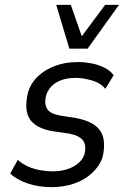

<svg xmlns="http://www.w3.org/2000/svg" viewBox="-20 -760 514 789"><path d="M191 9Q139 9 94 -6Q49 -21 22 -47L53 -103Q72 -86 96 -75.5Q120 -65 146 -60.5Q172 -56 196 -56Q246 -56 281.5 -75.5Q317 -95 327 -126Q336 -163 321 -183Q306 -203 264 -211L195 -221Q127 -233 102.5 -270.5Q78 -308 95 -380Q107 -419 136 -446.5Q165 -474 207 -489.5Q249 -505 299 -505Q328 -505 356.5 -499.5Q385 -494 409 -482Q433 -470 447 -451L413 -395Q392 -420 356 -430Q320 -440 290 -440Q245 -440 212.5 -421.5Q180 -403 169 -366Q161 -332 174 -312Q187 -292 228 -285L292 -275Q366 -261 392 -222.5Q418 -184 401 -112Q389 -78 359.5 -50Q330 -22 287 -6.5Q244 9 191 9ZM265 -560 211 -740H271L316 -611L412 -740H469L340 -560Z"/></svg>

Font: Nunito Sans 7pt Condensed
Style: Italic
Weight: 400
Width: 3
Italic angle: -9°
Designer: Vernon Adams
Foundry: Vernon Adams
Version: Version 3.101;gftools[0.9.27]